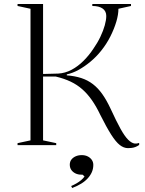

<svg xmlns="http://www.w3.org/2000/svg" viewBox="-20 -728 726 963"><path d="M622 15Q601 15 581 -0.5Q561 -16 537.5 -53Q514 -90 483 -152Q463 -194 441 -225.5Q419 -257 393 -280Q367 -303 334.5 -318.5Q302 -334 260 -344H196V-24L262 -10V0H68V-10L133 -24V-684L68 -698V-708H196V-357Q216 -357 235 -358Q254 -359 272 -359Q307 -361 339 -378Q371 -395 399 -423Q427 -451 448 -483Q469 -513 483.5 -543.5Q498 -574 505.5 -601Q513 -628 513 -648Q513 -672 495 -685Q477 -698 443 -698V-708H637V-698L574 -684Q574 -655 563.5 -619.5Q553 -584 534 -546Q515 -508 487 -473Q463 -443 433.5 -418.5Q404 -394 374 -377.5Q344 -361 315 -355V-350Q355 -347 387.5 -336.5Q420 -326 446 -306Q472 -286 493.5 -255.5Q515 -225 535 -182Q564 -119 584.5 -82Q605 -45 622.5 -27.5Q640 -10 656 -8Q666 -7 678 -11V-1Q668 6 658.5 9.5Q649 13 639.5 14Q630 15 622 15ZM342 215 337 205Q351 199 364 191.5Q377 184 387.5 175Q398 166 404 157L394 148H387Q371 148 358 141.5Q345 135 337.5 124Q330 113 330 98Q330 83 338 72.5Q346 62 359.5 56Q373 50 390 50Q407 50 420 56.5Q433 63 440.5 74Q448 85 448 99Q448 118 441 134.5Q434 151 420.5 166Q407 181 387.5 193Q368 205 342 215Z"/></svg>

Font: Kalnia Light
Style: Regular
Weight: 300
Designer: Frida Medrano
Foundry: Frida Medrano
Version: Version 1.105